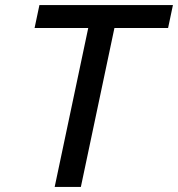

<svg xmlns="http://www.w3.org/2000/svg" viewBox="-20 -735 700 755"><path d="M195 0 327 -625H116L135 -715H660L641 -625H430L298 0Z"/></svg>

Font: Wix Madefor Text Medium
Style: Italic
Weight: 500
Italic angle: -12°
Designer: Dalton Maag Ltd
Foundry: Dalton Maag Ltd
Version: Version 3.100